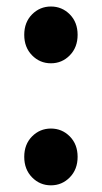

<svg xmlns="http://www.w3.org/2000/svg" viewBox="-20 -562 313 590"><path d="M136.5 -367.5Q102.5 -367.5 78.5 -392Q54.5 -416.5 54.5 -455Q54.5 -493.5 78.5 -517.8Q102.5 -542 136.5 -542Q170.5 -542 194.5 -517.8Q218.5 -493.5 218.5 -455Q218.5 -416.5 194.5 -392Q170.5 -367.5 136.5 -367.5ZM136.5 7.5Q102.5 7.5 78.5 -17Q54.5 -41.5 54.5 -80Q54.5 -118.5 78.5 -142.8Q102.5 -167 136.5 -167Q170.5 -167 194.5 -142.8Q218.5 -118.5 218.5 -80Q218.5 -41.5 194.5 -17Q170.5 7.5 136.5 7.5Z"/></svg>

Font: Spline Sans SemiBold
Style: Regular
Weight: 600
Designer: Eben Sorkin, Mirko Velimirovic
Foundry: Sorkin Type
Version: Version 1.000; ttfautohint (v1.8.3)